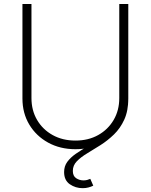

<svg xmlns="http://www.w3.org/2000/svg" viewBox="-20 -748 767 977"><path d="M363.8 11.2Q285.6 11.2 224.6 -22.5Q163.6 -56.2 128.9 -114.3Q94.2 -172.4 94.2 -246.6V-727.5H140.1V-249Q140.1 -186.5 168.7 -137.7Q197.3 -88.9 247.8 -60.8Q298.3 -32.7 363.8 -32.7Q429.7 -32.7 479.7 -60.8Q529.8 -88.9 558.3 -137.7Q586.9 -186.5 586.9 -249V-727.5H632.8V-246.6Q632.8 -172.4 598.4 -114.3Q564 -56.2 503.2 -22.5Q442.4 11.2 363.8 11.2ZM400.4 209.5Q364.3 209.5 335.2 189.5Q306.2 169.4 306.2 127.4Q306.2 97.7 322.5 75.4Q338.9 53.2 366 34.4Q393.1 15.6 425.5 -2.7Q458 -21 490.5 -42.5Q522.9 -64 550 -91.8Q577.1 -119.6 593.5 -157.5Q609.9 -195.3 609.9 -246.6H632.8Q632.8 -184.1 612.5 -139.6Q592.3 -95.2 560.1 -64Q527.8 -32.7 491.7 -9.8Q455.6 13.2 423.3 32.5Q391.1 51.8 370.8 72.8Q350.6 93.8 350.6 121.6Q350.6 147.5 367.4 158.7Q384.3 169.9 404.8 169.9Q415 169.9 423.6 167.7Q432.1 165.5 439.5 162.1L454.6 196.8Q443.8 202.1 430.4 205.8Q417 209.5 400.4 209.5Z"/></svg>

Font: Inter ExtraLight
Style: Regular
Weight: 250
Designer: Rasmus Andersson
Foundry: rsms
Version: Version 4.001;git-66647c0bb